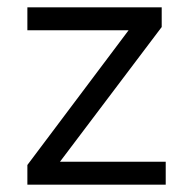

<svg xmlns="http://www.w3.org/2000/svg" viewBox="-20 -506 503 526"><path d="M55 0V-54L348 -444V-423H55V-486H423V-432L127 -40V-63H434V0Z"/></svg>

Font: Nunito Sans 12pt ExtraLight 12pt
Style: Regular
Weight: 400
Version: Version 3.101;gftools[0.9.27]